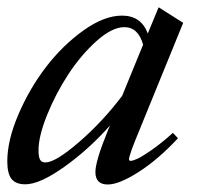

<svg xmlns="http://www.w3.org/2000/svg" viewBox="-26 -487 533 519"><path d="M42.5 11.2Q16.6 11.2 5.1 -3.4Q-6.3 -18.1 -6.3 -50.8Q-6.3 -107.4 23.7 -177.5Q53.7 -247.6 98.6 -306.2Q143.6 -364.7 199.7 -404.8Q255.9 -444.8 303.7 -444.8Q355.5 -444.8 373.5 -396.5L402.8 -467.3L469.2 -425.3L350.1 -133.3Q322.8 -67.9 322.8 -56.6Q322.8 -52.2 326.7 -52.2Q333 -52.2 345.5 -57.9Q357.9 -63.5 384.3 -81.8Q410.6 -100.1 441.4 -127.9L455.1 -113.3Q401.4 -55.7 348.6 -22Q295.9 11.7 265.1 11.7Q231.9 11.7 231.9 -22Q231.9 -51.8 266.1 -135.3L271.5 -147.9Q213.9 -83 147.7 -35.9Q81.5 11.2 42.5 11.2ZM78.1 -80.6Q78.1 -63 82.3 -55.4Q86.4 -47.9 96.7 -47.9Q124 -47.9 187.7 -103Q251.5 -158.2 304.2 -228L360.8 -366.2Q347.7 -413.6 310.1 -413.6Q276.9 -413.6 235.1 -376.2Q193.4 -338.9 159.2 -286.9Q125 -234.9 101.6 -177Q78.1 -119.1 78.1 -80.6Z"/></svg>

Font: Elstob Medium
Style: Italic
Weight: 500
Italic angle: -20°
Designer: Peter S. Baker
Version: Version 1.015